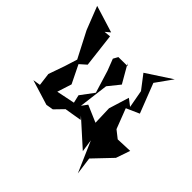

<svg xmlns="http://www.w3.org/2000/svg" viewBox="-269 -998 1447 1447"><g transform="rotate(45 454.5 -274.0)"><path d="M196 -694 -20 -761 53 -575 160 -368 128 -266 83 -138 96 -35 36 -25 237 37 295 27 362 -42 500 -65 478 -90 678 90 663 -11 770 235 751 95 890 -51 929 -164 801 -159 740 -207 678 -368 782 -414 690 -650 785 -783 583 -651 668 -540 694 -398 639 -440 589 -278 594 -129 459 -187 426 -142 456 -380 531 -473 448 -617 463 -602 366 -601 345 -563 381 -470 436 -291 357 -185 372 -121 225 -91 262 -206 191 -351 243 -397 211 -667 158 -662Z"/></g></svg>

Font: Asimov Silicon
Style: Regular
Weight: 400
Designer: Google
Version: Version 2.000980; 2014